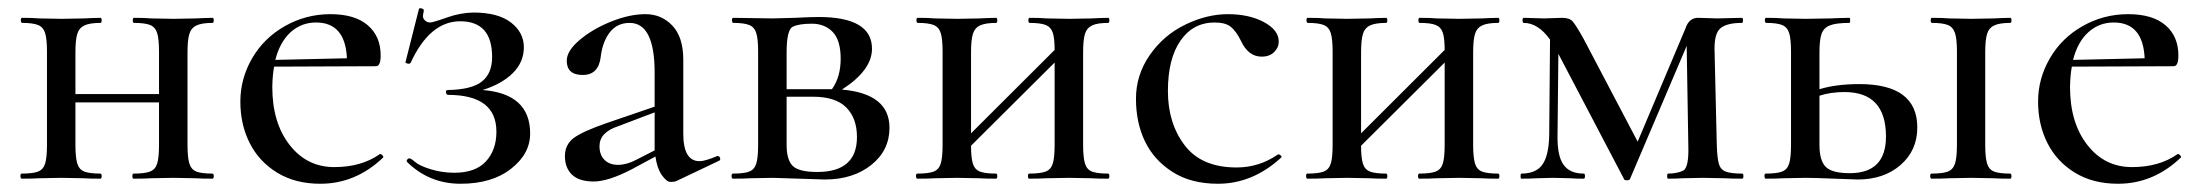

<svg xmlns="http://www.w3.org/2000/svg" viewBox="-20 -429 5289 461"><path d="M490.2 0Q464.4 0 450.2 -1L397 -2L341.8 -1Q326.7 0 300.8 0Q297.9 0 297.9 -6.1Q297.9 -12.2 300.8 -12.2Q327.6 -12.2 340.3 -17.1Q353 -22 357.4 -36.4Q361.8 -50.8 361.8 -81.1V-183.1H161.1V-81.1Q161.1 -51.3 165.5 -36.6Q169.9 -22 182.4 -17.1Q194.8 -12.2 221.2 -12.2Q224.1 -12.2 224.1 -6.1Q224.1 0 221.2 0Q195.3 0 181.2 -1L127.9 -2L74.2 -1Q59.1 0 32.2 0Q29.3 0 29.1 -6.1Q28.8 -12.2 32.2 -12.2Q59.1 -12.2 71.5 -17.1Q84 -22 88.4 -36.4Q92.8 -50.8 92.8 -81.1V-305.2Q92.8 -335 88.4 -349.4Q84 -363.8 71.5 -368.9Q59.1 -374 33.2 -374Q30.3 -374 30 -380.1Q29.8 -386.2 33.2 -386.2Q59.1 -386.2 74.2 -384.8L127.9 -383.8L182.1 -384.8Q196.3 -385.7 221.2 -386.2Q224.1 -386.2 224.1 -380.1Q224.1 -374 221.2 -374Q195.3 -374 182.6 -367.9Q169.9 -361.8 165.5 -347.4Q161.1 -333 161.1 -303.2V-203.1H361.8V-305.2Q361.8 -335 357.4 -349.4Q353 -363.8 340.6 -368.9Q328.1 -374 301.8 -374Q298.8 -374 298.8 -380.1Q298.8 -386.2 301.8 -386.2Q327.6 -386.2 342.8 -384.8L397 -383.8L451.2 -384.8Q465.3 -385.7 490.2 -386.2Q493.2 -386.2 493.2 -380.1Q493.2 -374 490.2 -374Q464.4 -374 451.7 -367.9Q439 -361.8 434.6 -347.4Q430.2 -333 430.2 -303.2V-81.1Q430.2 -51.3 434.6 -36.6Q439 -22 451.4 -17.1Q463.9 -12.2 490.2 -12.2Q493.2 -12.2 493.2 -6.1Q493.2 0 490.2 0Z M813 -289.1Q809.1 -375 738.8 -375Q703.6 -375 677.7 -351.6Q651.9 -328.1 641.1 -285.2ZM893.1 -59.1Q896 -59.1 898.9 -55.4Q901.9 -51.8 898.9 -49.8Q833.5 12.2 749 12.2Q689 12.2 645.5 -14.4Q602.1 -41 579.6 -85.4Q557.1 -129.9 557.1 -185.1Q557.1 -240.2 585.4 -289.1Q613.8 -337.9 664.3 -366.5Q714.8 -395 773.4 -395Q832 -395 863 -368.4Q894 -341.8 894 -295.9Q894 -270 882.8 -270L638.2 -269Q634.3 -249 633.8 -220.2Q633.8 -134.3 675.3 -81.1Q716.8 -27.8 782.5 -27.8Q848.1 -27.8 892.1 -59.1Z M1138.7 -212.9Q1252.9 -204.1 1252.9 -108.4Q1252.9 -59.6 1207 -23.7Q1161.1 12.2 1085.9 12.2Q1010.7 12.2 957.5 -40L956.5 -42Q956.5 -45.9 960.7 -48.3Q964.8 -50.8 975.6 -41Q986.3 -31.2 1013.9 -22.7Q1041.5 -14.2 1070.8 -14.2Q1121.6 -14.2 1146.7 -41.5Q1171.9 -68.8 1171.9 -112.8Q1171.9 -201.2 1055.7 -201.2Q1051.8 -201.2 1050.8 -207Q1049.8 -212.9 1055.7 -212.9Q1112.8 -213.9 1137.2 -233.4Q1161.6 -252.9 1161.6 -292Q1161.6 -377.9 1085 -377.9Q1011.7 -377.9 965.8 -277.8Q963.9 -275.9 961.4 -275.9Q959 -275.9 955.8 -277.3Q952.6 -278.8 953.6 -279.8L985.8 -407.2Q985.8 -409.2 989.3 -409.2Q992.7 -409.2 995.6 -407.5Q998.5 -405.8 997.1 -400.4Q995.6 -395 995.6 -389.6Q995.6 -384.3 1000.7 -379.6Q1005.9 -375 1012.7 -375Q1019.5 -375 1052.2 -386.7Q1085 -398.4 1116.7 -398.9Q1175.8 -398.9 1206.8 -375Q1237.8 -351.1 1237.8 -315.4Q1237.8 -279.8 1211.2 -253.4Q1184.6 -227.1 1138.7 -212.9Z M1419.4 -78.1Q1419.4 -57.1 1431.4 -45.2Q1443.4 -33.2 1463.9 -33.2Q1484.4 -33.2 1506.8 -44.9L1551.8 -67.9V-159.2L1464.4 -126Q1419.4 -111.3 1419.4 -78.1ZM1340.8 -283.2Q1340.8 -307.1 1372.3 -333.5Q1403.8 -359.9 1447.8 -377.4Q1491.7 -395 1530 -395Q1568.4 -395 1594.5 -367.4Q1620.6 -339.8 1620.6 -285.2V-107.9Q1620.6 -42 1659.7 -42Q1672.9 -42 1701.7 -54.2H1703.6Q1707.5 -54.2 1709 -49.6Q1710.4 -44.9 1706.5 -43L1603.5 5.9Q1599.6 7.8 1590.1 7.8Q1580.6 7.8 1569.1 -8.5Q1557.6 -24.9 1553.7 -53.2L1497.6 -22.9Q1440.4 6.8 1405.5 6.8Q1370.6 6.8 1353.5 -9.5Q1336.4 -25.9 1336.4 -54Q1336.4 -82 1357.9 -97.9Q1379.4 -113.8 1437.5 -133.8L1551.8 -172.9V-254.9Q1551.8 -374 1491.7 -374Q1461.9 -374 1444.3 -351.6Q1426.8 -329.1 1422.4 -293Q1417.5 -249 1379.2 -249Q1340.8 -249 1340.8 -283.2Z M1942.4 -16.1Q2037.6 -16.1 2037.6 -100.1Q2037.6 -145 2012 -170.9Q1986.3 -196.8 1931.6 -196.8H1868.7V-81.1Q1868.7 -44.9 1883.5 -30.5Q1898.4 -16.1 1942.4 -16.1ZM1868.7 -303.2V-214.8H1977.5Q1998.5 -244.1 1998.5 -288.1Q1998.5 -332 1979.5 -352.1Q1960.4 -372.1 1929.2 -372.1Q1897.9 -372.1 1883.3 -364.7Q1868.7 -357.4 1868.7 -303.2ZM2073.7 -312Q2073.7 -260.3 2001.5 -213.9Q2115.7 -204.1 2115.7 -122.1Q2115.7 -67.9 2072 -33Q2028.3 2 1960.4 2L1835.4 -2L1781.7 -1Q1766.6 0 1739.7 0Q1736.8 0 1736.6 -6.1Q1736.3 -12.2 1739.7 -12.2Q1766.6 -12.2 1779.1 -17.1Q1791.5 -22 1795.9 -36.4Q1800.3 -50.8 1800.3 -81.1V-305.2Q1800.3 -335 1795.9 -349.4Q1791.5 -363.8 1779.1 -368.9Q1766.6 -374 1740.7 -374Q1737.8 -374 1737.5 -380.1Q1737.3 -386.2 1740.7 -386.2L1835.4 -384.8L1888.7 -386.2Q1926.8 -388.2 1945.3 -388.2Q2073.7 -388.2 2073.7 -312Z M2640.6 0Q2614.7 0 2600.6 -1L2547.4 -2L2492.2 -1Q2477.1 0 2451.2 0Q2448.2 0 2448.2 -6.1Q2448.2 -12.2 2451.2 -12.2Q2478 -12.2 2490.7 -17.1Q2503.4 -22 2507.8 -36.4Q2512.2 -50.8 2512.2 -81.1V-278.8L2311.5 -79.1Q2311.5 -50.3 2315.9 -36.1Q2320.3 -22 2332.8 -17.1Q2345.2 -12.2 2371.6 -12.2Q2374.5 -12.2 2374.5 -6.1Q2374.5 0 2371.6 0Q2345.7 0 2331.5 -1L2278.3 -2L2224.6 -1Q2209.5 0 2182.6 0Q2179.7 0 2179.4 -6.1Q2179.2 -12.2 2182.6 -12.2Q2209.5 -12.2 2221.9 -17.1Q2234.4 -22 2238.8 -36.4Q2243.2 -50.8 2243.2 -81.1V-305.2Q2243.2 -335 2238.8 -349.4Q2234.4 -363.8 2221.9 -368.9Q2209.5 -374 2183.6 -374Q2180.7 -374 2180.4 -380.1Q2180.2 -386.2 2183.6 -386.2Q2209.5 -386.2 2224.6 -384.8L2278.3 -383.8L2332.5 -384.8Q2346.7 -385.7 2371.6 -386.2Q2374.5 -386.2 2374.5 -380.1Q2374.5 -374 2371.6 -374Q2345.7 -374 2333 -367.9Q2320.3 -361.8 2315.9 -347.4Q2311.5 -333 2311.5 -303.2V-108.9L2512.2 -309.1Q2512.2 -336.9 2507.8 -350.3Q2503.4 -363.8 2491 -368.9Q2478.5 -374 2452.1 -374Q2449.2 -374 2449.2 -380.1Q2449.2 -386.2 2452.1 -386.2Q2478 -386.2 2493.2 -384.8L2547.4 -383.8L2601.6 -384.8Q2615.7 -385.7 2640.6 -386.2Q2643.6 -386.2 2643.6 -380.1Q2643.6 -374 2640.6 -374Q2614.7 -374 2602.1 -367.9Q2589.4 -361.8 2585 -347.4Q2580.6 -333 2580.6 -303.2V-81.1Q2580.6 -51.3 2585 -36.6Q2589.4 -22 2601.8 -17.1Q2614.3 -12.2 2640.6 -12.2Q2643.6 -12.2 2643.6 -6.1Q2643.6 0 2640.6 0Z M3050.3 -329.1Q3050.3 -314.9 3039.3 -304Q3028.3 -293 3009.3 -293Q2977.1 -293 2959.5 -331.1Q2948.2 -354 2935.3 -364.5Q2922.4 -375 2896.5 -375Q2844.7 -375 2814.5 -331.5Q2784.2 -288.1 2784.2 -210.4Q2784.2 -132.8 2824.7 -79.8Q2865.2 -26.9 2949.2 -26.9Q3003.4 -26.9 3048.3 -58.1H3050.3Q3053.2 -58.1 3055.9 -54.9Q3058.6 -51.8 3055.2 -49.8Q2987.3 12.2 2904.3 12.2Q2839.4 12.2 2794.9 -16.4Q2750.5 -44.9 2729 -89.8Q2707.5 -134.8 2707.5 -191.9Q2707.5 -249 2740.5 -296.6Q2773.4 -344.2 2825.4 -369.6Q2877.4 -395 2928.2 -395Q2979 -395 3014.6 -376Q3050.3 -356.9 3050.3 -329.1Z M3577.1 0Q3551.3 0 3537.1 -1L3483.9 -2L3428.7 -1Q3413.6 0 3387.7 0Q3384.8 0 3384.8 -6.1Q3384.8 -12.2 3387.7 -12.2Q3414.6 -12.2 3427.2 -17.1Q3439.9 -22 3444.3 -36.4Q3448.7 -50.8 3448.7 -81.1V-278.8L3248 -79.1Q3248 -50.3 3252.4 -36.1Q3256.8 -22 3269.3 -17.1Q3281.7 -12.2 3308.1 -12.2Q3311 -12.2 3311 -6.1Q3311 0 3308.1 0Q3282.2 0 3268.1 -1L3214.8 -2L3161.1 -1Q3146 0 3119.1 0Q3116.2 0 3116 -6.1Q3115.7 -12.2 3119.1 -12.2Q3146 -12.2 3158.4 -17.1Q3170.9 -22 3175.3 -36.4Q3179.7 -50.8 3179.7 -81.1V-305.2Q3179.7 -335 3175.3 -349.4Q3170.9 -363.8 3158.4 -368.9Q3146 -374 3120.1 -374Q3117.2 -374 3116.9 -380.1Q3116.7 -386.2 3120.1 -386.2Q3146 -386.2 3161.1 -384.8L3214.8 -383.8L3269 -384.8Q3283.2 -385.7 3308.1 -386.2Q3311 -386.2 3311 -380.1Q3311 -374 3308.1 -374Q3282.2 -374 3269.5 -367.9Q3256.8 -361.8 3252.4 -347.4Q3248 -333 3248 -303.2V-108.9L3448.7 -309.1Q3448.7 -336.9 3444.3 -350.3Q3439.9 -363.8 3427.5 -368.9Q3415 -374 3388.7 -374Q3385.7 -374 3385.7 -380.1Q3385.7 -386.2 3388.7 -386.2Q3414.6 -386.2 3429.7 -384.8L3483.9 -383.8L3538.1 -384.8Q3552.2 -385.7 3577.1 -386.2Q3580.1 -386.2 3580.1 -380.1Q3580.1 -374 3577.1 -374Q3551.3 -374 3538.6 -367.9Q3525.9 -361.8 3521.5 -347.4Q3517.1 -333 3517.1 -303.2V-81.1Q3517.1 -51.3 3521.5 -36.6Q3525.9 -22 3538.3 -17.1Q3550.8 -12.2 3577.1 -12.2Q3580.1 -12.2 3580.1 -6.1Q3580.1 0 3577.1 0Z M4163.1 0Q4136.2 0 4121.1 -1L4068.8 -2L4020 -1Q4006.8 0 3984.9 0Q3982.9 0 3982.9 -6.1Q3982.9 -12.2 3984.9 -12.2Q4006.8 -12.2 4021.2 -19.3Q4035.6 -26.4 4033.7 -81.1L4029.8 -318.8L3894 0Q3893.1 3.9 3886.2 3.9Q3879.4 3.9 3878.9 0L3721.7 -299.8L3719.7 -104Q3718.8 -55.2 3733.9 -33.7Q3749 -12.2 3782.7 -12.2Q3785.6 -12.2 3785.6 -6.1Q3785.6 0 3782.7 0Q3761.7 0 3751 -1L3709 -2L3668.9 -1Q3655.8 0 3632.8 0Q3630.9 0 3630.9 -6.1Q3630.9 -12.2 3632.8 -12.2Q3668 -12.2 3683.3 -33.7Q3698.7 -55.2 3699.7 -104L3701.7 -334Q3672.9 -374 3638.7 -374Q3635.7 -374 3635.7 -380.1Q3635.7 -386.2 3638.7 -386.2L3687 -384.8L3731 -386.2Q3748 -386.2 3755.9 -377.7Q3763.7 -369.1 3782.7 -335L3912.1 -88.9L4026.9 -360.8Q4035.2 -386.2 4057.1 -386.2L4104 -384.8L4162.1 -386.2Q4165 -386.2 4165 -380.1Q4165 -374 4162.1 -374Q4126 -374 4110.8 -361.1Q4095.7 -348.1 4096.7 -308.1L4102.1 -81.1Q4103 -50.3 4106.9 -36.1Q4110.8 -22 4123.3 -17.1Q4135.7 -12.2 4163.1 -12.2Q4166 -12.2 4166 -6.1Q4166 0 4163.1 0Z M4508.3 -101.1Q4508.3 -208 4408.7 -208Q4375.5 -208 4348.6 -199.2V-81.1Q4348.6 -43.9 4363.5 -28.6Q4378.4 -13.2 4421.4 -13.2Q4508.3 -13.2 4508.3 -101.1ZM4806.6 0Q4780.8 0 4766.6 -1L4713.4 -2L4659.7 -1Q4644.5 0 4617.7 0Q4614.7 0 4614.5 -6.1Q4614.3 -12.2 4617.7 -12.2Q4644.5 -12.2 4657 -17.1Q4669.4 -22 4674.1 -36.4Q4678.7 -50.8 4678.7 -81.1V-305.2Q4678.7 -335 4674.1 -349.4Q4669.4 -363.8 4657 -368.9Q4644.5 -374 4618.7 -374Q4615.7 -374 4615.7 -380.1Q4615.7 -386.2 4618.7 -386.2Q4644.5 -386.2 4659.7 -384.8L4713.4 -383.8L4767.6 -384.8Q4781.7 -385.7 4806.6 -386.2Q4809.6 -386.2 4809.6 -380.1Q4809.6 -374 4806.6 -374Q4780.8 -374 4768.1 -367.9Q4755.4 -361.8 4751 -347.4Q4746.6 -333 4746.6 -303.2V-81.1Q4746.6 -51.3 4751 -36.6Q4755.4 -22 4767.8 -17.1Q4780.3 -12.2 4806.6 -12.2Q4809.6 -12.2 4809.6 -6.1Q4809.6 0 4806.6 0ZM4583.5 -123Q4583.5 -67.9 4543.5 -33Q4503.4 2 4440.4 2L4384.3 0Q4336.4 -2 4315.4 -2L4261.7 -1Q4246.6 0 4219.7 0Q4216.8 0 4216.6 -6.1Q4216.3 -12.2 4219.7 -12.2Q4246.6 -12.2 4259 -17.1Q4271.5 -22 4275.9 -36.4Q4280.3 -50.8 4280.3 -81.1V-305.2Q4280.3 -335 4275.9 -349.4Q4271.5 -363.8 4259 -368.9Q4246.6 -374 4220.7 -374Q4217.8 -374 4217.5 -380.1Q4217.3 -386.2 4220.7 -386.2Q4246.6 -386.2 4261.7 -384.8L4315.4 -383.8L4375.5 -384.8Q4391.6 -385.7 4420.4 -386.2Q4422.4 -386.2 4422.4 -380.1Q4422.4 -374 4420.4 -374Q4388.2 -374 4373.3 -367.9Q4358.4 -361.8 4353.5 -347.4Q4348.6 -333 4348.6 -303.2V-214.8Q4388.7 -227.1 4444.3 -227.1Q4583.5 -227.1 4583.5 -123Z M5129.4 -289.1Q5125.5 -375 5055.2 -375Q5020 -375 4994.1 -351.6Q4968.3 -328.1 4957.5 -285.2ZM5209.5 -59.1Q5212.4 -59.1 5215.3 -55.4Q5218.3 -51.8 5215.3 -49.8Q5149.9 12.2 5065.4 12.2Q5005.4 12.2 4961.9 -14.4Q4918.5 -41 4896 -85.4Q4873.5 -129.9 4873.5 -185.1Q4873.5 -240.2 4901.9 -289.1Q4930.2 -337.9 4980.7 -366.5Q5031.2 -395 5089.8 -395Q5148.4 -395 5179.4 -368.4Q5210.4 -341.8 5210.4 -295.9Q5210.4 -270 5199.2 -270L4954.6 -269Q4950.7 -249 4950.2 -220.2Q4950.2 -134.3 4991.7 -81.1Q5033.2 -27.8 5098.9 -27.8Q5164.6 -27.8 5208.5 -59.1Z"/></svg>

Font: Cormorant-Medium
Style: Regular
Weight: 500
Designer: Christian Thalmann (Catharsis Fonts)
Version: Version 3.000